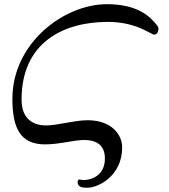

<svg xmlns="http://www.w3.org/2000/svg" viewBox="-20 -670 792 900"><path d="M81.1 -203.1C81.1 -470.7 276.4 -567.4 486.3 -567.4C619.1 -567.4 688.5 -507.8 702.1 -507.8C714.8 -507.8 722.7 -518.6 722.7 -536.1C722.7 -544.9 716.8 -549.8 711.9 -556.6C688.5 -584 634.8 -650.4 481.4 -650.4C279.3 -650.4 38.1 -467.8 38.1 -207C38.1 -69.3 75.2 6.8 191.4 6.8C258.8 6.8 326.2 -13.7 374 -13.7C440.4 -13.7 471.7 16.6 471.7 73.2C471.7 157.2 402.3 173.8 374 173.8C366.2 173.8 356.4 172.9 349.6 170.9C346.7 173.8 343.8 178.7 343.8 182.6C343.8 209 368.2 210 389.6 210C441.4 210 552.7 154.3 552.7 20.5C552.7 -34.2 507.8 -106.4 390.6 -106.4C328.1 -106.4 251 -82 195.3 -82C148.4 -82 81.1 -101.6 81.1 -203.1Z"/></svg>

Font: Crimson
Style: Roman
Weight: 400
Version: Version 0.2